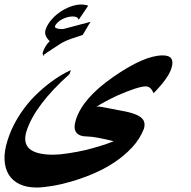

<svg xmlns="http://www.w3.org/2000/svg" viewBox="-129 -631 857 862"><path d="M277.8 -533.2Q273.4 -526.4 268.3 -518.1Q263.2 -509.8 259.3 -502.9Q255.4 -496.1 251 -488.8Q246.6 -481.4 242.2 -474.1Q211.4 -464.4 188.7 -456.3Q166 -448.2 151.4 -439.9Q146 -436.5 140.1 -433.1Q134.3 -429.7 128.9 -425.8Q124 -422.9 119.1 -419.4Q114.3 -416 109.4 -413.1Q108.4 -412.6 107.7 -412.1Q106.9 -411.6 105.5 -410.6Q100.6 -407.2 95.5 -403.6Q90.3 -399.9 85.4 -397.5V-397.9Q81.1 -394 79.3 -392.8Q77.6 -391.6 77.1 -391.1Q75.2 -390.1 74.5 -389.6Q73.7 -389.2 72.8 -388.7L67.4 -384.8L71.3 -381.8L63.5 -382.3L64.5 -385.7Q62 -388.7 62.3 -390.9Q62.5 -393.1 63.5 -397Q68.4 -411.1 75.7 -423.1Q83 -435.1 94.2 -446.3Q67.9 -471.2 75.2 -496.1Q82.5 -519 99.6 -539.8Q116.7 -560.5 139.2 -576.2Q161.6 -591.8 187.3 -601.3Q212.9 -610.8 237.3 -610.8Q242.7 -610.8 250.7 -609.6Q258.8 -608.4 267.1 -605.5Q257.3 -591.3 247.1 -575.9Q236.8 -560.5 227.1 -546.4L224.1 -542Q220.7 -557.1 197.8 -557.1Q185.5 -557.1 172.6 -553.5Q159.7 -549.8 148.4 -543.7Q137.2 -537.6 128.9 -529.5Q120.6 -521.5 117.7 -512.2Q116.2 -507.8 124.8 -504.2Q133.3 -500.5 148.9 -500.5Q154.3 -500.5 160.2 -502ZM640.6 -324.7Q633.8 -302.2 614 -274.7Q594.2 -247.1 560.5 -212.4Q553.7 -228.5 545.2 -235.8Q536.6 -243.2 525.4 -243.2Q507.8 -243.2 473.9 -231.9Q439.9 -220.7 397 -201.7Q366.7 -187.5 342 -174.1Q317.4 -160.6 303.2 -151.4Q310.5 -152.8 313 -152.8Q314.9 -152.8 319.1 -152.1Q323.2 -151.4 328.1 -150.6Q333 -149.9 338.1 -148.9Q343.3 -147.9 347.2 -147Q350.1 -146.5 353.3 -146Q356.4 -145.5 355.5 -145.5Q397.9 -137.7 430.9 -131.1Q463.9 -124.5 485.1 -115Q506.3 -105.5 514.9 -91.3Q523.4 -77.1 517.6 -54.2Q499.5 -7.3 464.1 30.8Q428.7 68.8 383.8 98.4Q338.9 127.9 288.6 149.2Q238.3 170.4 190.7 184.1Q143.1 197.8 102.3 204.3Q61.5 210.9 35.6 210.9Q-9.8 210.9 -41.5 195.6Q-73.2 180.2 -90.1 152.3Q-106.9 124.5 -108.6 85.7Q-110.4 46.9 -95.2 -0.5Q-79.6 -50.8 -51.8 -97.7Q-23.9 -144.5 12.2 -184.6Q55.2 -230 99.9 -262.9Q144.5 -295.9 189 -316.4L183.1 -298.3Q106.4 -230 57.6 -165.5Q8.8 -101.1 -10.3 -41Q-42 63.5 109.9 63.5Q136.7 63.5 175.8 57.6Q214.8 51.8 258.3 42Q293.9 32.7 326.2 22.7Q358.4 12.7 381.8 2.9Q339.4 -7.3 309.8 -12.7Q280.3 -18.1 264.6 -18.1Q187.5 -18.1 211.9 -93.8Q227.5 -142.6 268.6 -189.7Q309.6 -236.8 378.9 -285.2Q448.2 -333.5 503.9 -357.9Q559.6 -382.3 601.6 -382.3Q659.2 -382.3 640.6 -324.7Z"/></svg>

Font: XB Khoramshahr
Style: Bold Italic
Weight: 700
Italic angle: -12°
Designer: Behnam
Foundry: Irmug
Version: Version 8.005 2009